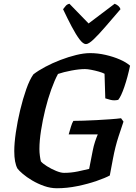

<svg xmlns="http://www.w3.org/2000/svg" viewBox="-20 -1003 724 1023"><path d="M283 0Q249 0 215 -12Q181 -24 151.5 -41.5Q122 -59 101.5 -76.5Q81 -94 73 -105Q56 -136 56 -198Q56 -240 64.5 -298Q73 -356 87.5 -416.5Q102 -477 120 -528Q138 -579 158 -607Q184 -627 221.5 -647Q259 -667 302 -683.5Q345 -700 386 -710Q427 -720 460 -720Q501 -720 542.5 -710.5Q584 -701 618.5 -686Q653 -671 673 -653Q660 -591 642.5 -540Q625 -489 610 -471Q588 -466 568.5 -471Q549 -476 541 -479L537 -610Q526 -616 506.5 -621.5Q487 -627 466.5 -631Q446 -635 433 -635Q402 -635 360 -627Q318 -619 289 -609Q271 -576 253 -526Q235 -476 221 -419Q207 -362 198.5 -307Q190 -252 190 -209Q190 -191 192.5 -172.5Q195 -154 198 -143Q207 -132 230 -117.5Q253 -103 278.5 -92.5Q304 -82 321 -82Q358 -82 394.5 -89.5Q431 -97 455 -103L474 -200Q479 -226 486.5 -248.5Q494 -271 501 -287H346Q352 -308 358 -328Q364 -348 371 -359Q391 -359 424 -360Q457 -361 494.5 -363Q532 -365 567 -367.5Q602 -370 625 -373L638 -355Q629 -329 611.5 -275.5Q594 -222 582 -158L565 -68Q541 -55 495 -39Q449 -23 393 -11.5Q337 0 283 0ZM438 -768Q423 -768 404 -793Q385 -818 362.5 -860.5Q340 -903 316 -954Q324 -964 330.5 -972Q337 -980 350 -983L452 -878L591 -983Q616 -973 622 -954Q578 -903 541.5 -860.5Q505 -818 478.5 -793Q452 -768 438 -768Z"/></svg>

Font: Texturina
Style: Bold Italic
Weight: 700
Italic angle: -11°
Designer: Guillermo Torres Carreño
Foundry: Omnibus-Type
Version: Version 1.002; ttfautohint (v1.8.3)